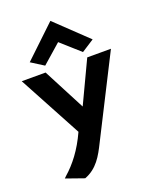

<svg xmlns="http://www.w3.org/2000/svg" viewBox="-184 -901 1012 1248"><g transform="rotate(-20 322.0 -277.5)"><path d="M103 -590 190 -535 321 -650 451 -534 538 -590 321 -797ZM71 186 59 198 184 242C272 209 312 136 351 57L629 -492H465L328 -202L177 -492H12L246 -57C196 53 136 129 71 186Z"/></g></svg>

Font: Bluebird
Style: SfBd
Weight: 700
Designer: Jasper
Foundry: Cannot Into Space Fonts
Version: Version 0.98